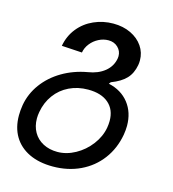

<svg xmlns="http://www.w3.org/2000/svg" viewBox="-108 -642 816 904"><g transform="rotate(15 300.0 -190.0)"><path d="M15.5 -19.5Q15.5 -44 20 -71Q30 -128 65 -175.8Q100 -223.5 154.5 -255.8Q209 -288 276.5 -300Q325 -307.5 356.8 -333.2Q388.5 -359 395.5 -398.5Q396.5 -405.5 396.5 -409.5Q396.5 -435 378.2 -452.5Q360 -470 332 -470Q307.5 -470 284.5 -458.2Q261.5 -446.5 245.5 -426.2Q229.5 -406 225.5 -382L126 -388Q135 -438 165 -475.2Q195 -512.5 239.5 -532.2Q284 -552 334 -552Q382 -552 419.5 -534Q457 -516 478 -485.2Q499 -454.5 499 -416.5Q499 -404 497 -393.5Q489.5 -352 465 -326Q440.5 -300 393 -282L386 -273Q449 -259 484.5 -213.8Q520 -168.5 520 -103Q520 -83 516 -59Q503.5 10.5 464.2 62.8Q425 115 364.8 143.5Q304.5 172 231 172Q164 172 115.5 148.8Q67 125.5 41.2 82.5Q15.5 39.5 15.5 -19.5ZM432 -71Q435 -88.5 435 -104.5Q435 -159.5 399.5 -190.2Q364 -221 300 -221Q249.5 -221 208 -201Q166.5 -181 139.5 -144.2Q112.5 -107.5 104 -59Q101 -42.5 101 -27.5Q101 10 117.5 39Q134 68 164.5 84Q195 100 234.5 100Q278.5 100 321.2 76.5Q364 53 394 13.5Q424 -26 432 -71Z"/></g></svg>

Font: JuliaMono Italic
Style: Regular
Weight: 400
Italic angle: -9°
Monospace: yes
Designer: cormullion
Foundry: corm
Version: Version 0.049; ttfautohint (v1.8.4)